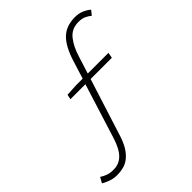

<svg xmlns="http://www.w3.org/2000/svg" viewBox="-231 -808 1042 1042"><g transform="rotate(-45 290.5 -286.5)"><path d="M69 98Q40 98 15.5 88.5Q-9 79 -22 71L-4 39Q10 49 30.5 56.5Q51 64 77 63Q118 63 147 34.5Q176 6 196 -57L295 -373H180L186 -401L254 -405H306L338 -508Q365 -594 405 -632.5Q445 -671 513 -671Q542 -671 565.5 -660.5Q589 -650 603 -637L582 -611Q571 -621 553 -630Q535 -639 508 -639Q455 -639 424.5 -601Q394 -563 376 -503L345 -405H504L498 -373H335L233 -52Q219 -5 201 24Q183 53 162 69.5Q141 86 117.5 92Q94 98 69 98Z"/></g></svg>

Font: Source Code Pro Light
Style: Italic
Weight: 300
Italic angle: -11°
Monospace: yes
Designer: Paul D. Hunt, Teo Tuominen
Foundry: Adobe Systems Incorporated
Version: Version 1.050;PS 1.000;hotconv 16.6.51;makeotf.lib2.5.65220